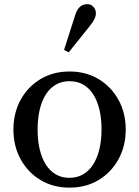

<svg xmlns="http://www.w3.org/2000/svg" viewBox="-20 -870 653 901"><path d="M306.5 10.5Q229.5 10.5 170 -25.2Q110.5 -61 76.8 -122.8Q43 -184.5 43 -262Q43 -340 76.8 -401.5Q110.5 -463 170 -498.8Q229.5 -534.5 306.5 -534.5Q383.5 -534.5 442.8 -498.8Q502 -463 536 -401.5Q570 -340 570 -262Q570 -184.5 536 -122.8Q502 -61 442.8 -25.2Q383.5 10.5 306.5 10.5ZM305.5 -35.5Q342 -35.5 370 -51.8Q398 -68 417.2 -98.2Q436.5 -128.5 446.5 -170.2Q456.5 -212 456.5 -263Q456.5 -313.5 446.8 -355Q437 -396.5 418 -426.5Q399 -456.5 371 -472.8Q343 -489 306.5 -489Q270 -489 242 -472.8Q214 -456.5 195 -426.5Q176 -396.5 166.2 -354.8Q156.5 -313 156.5 -262Q156.5 -211 166.2 -169.5Q176 -128 195 -98Q214 -68 241.8 -51.8Q269.5 -35.5 305.5 -35.5ZM302.5 -624.5 280.5 -635.5 333.5 -801Q340.5 -824 354.2 -837.2Q368 -850.5 390.5 -850.5Q406.5 -850.5 418.2 -838.2Q430 -826 430 -807Q430 -794.5 423 -780.2Q416 -766 399.5 -745.5Z"/></svg>

Font: Libre Caslon Text
Style: Regular
Weight: 400
Designer: Pablo Impallari, Rodrigo Fuenzalida, Katja Schimmel
Foundry: Pablo Impallari, Rodrigo Fuenzalida
Version: Version 2.000